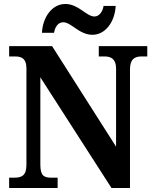

<svg xmlns="http://www.w3.org/2000/svg" viewBox="-20 -946 776 966"><path d="M445 -771C511 -771 558 -837 562 -916H501C497 -889 480 -863 455 -863C415 -863 375 -926 309 -926C242 -926 195 -860 191 -781H252C256 -808 271 -834 298 -834C339 -834 378 -771 445 -771ZM26 0H270V-52H240C203 -52 183 -60 183 -117V-557L541 0H634V-597C634 -649 658 -662 692 -662H721V-714H477V-662H506C538 -662 564 -650 564 -601V-208L242 -714H26V-662H55C86 -662 113 -654 113 -601V-117C113 -60 87 -52 49 -52H26Z"/></svg>

Font: Noto Serif SemiCondensed
Style: Bold
Weight: 700
Width: 4
Designer: Monotype Design Team
Foundry: Monotype Imaging Inc.
Version: Version 2.015